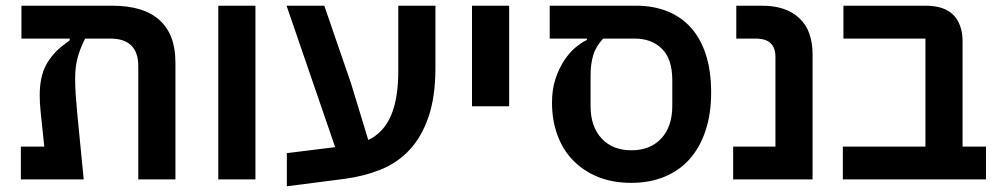

<svg xmlns="http://www.w3.org/2000/svg" viewBox="-20 -628 3497 672"><path d="M53 -115H135L122 -239Q119 -269 119 -294Q119 -359 141 -400Q163 -441 203 -471L224 -487V-493H55V-608H373Q483 -608 538.5 -557.5Q594 -507 594 -410V0H464V-396Q464 -493 366 -493H278L273 -483Q259 -454 251 -423.5Q243 -393 243 -352Q243 -326 245 -296.5Q247 -267 250 -235L273 0H53Z M744 -608H874V0H744Z M984 -92 1153 -113 983 -608H1115L1208 -338L1269 -138Q1323 -164 1348.5 -223.5Q1374 -283 1374 -380V-608H1504V-391Q1504 -290 1480 -219.5Q1456 -149 1413.5 -103.5Q1371 -58 1312.5 -34.5Q1254 -11 1186 -2L984 24Z M1632 -608H1762V-256H1632Z M1904 -608H2207Q2266 -608 2314.5 -589Q2363 -570 2397.5 -532Q2432 -494 2450.5 -437Q2469 -380 2469 -304Q2469 -230 2449.5 -171Q2430 -112 2394 -71.5Q2358 -31 2306 -9.5Q2254 12 2190 12Q2124 12 2072.5 -9Q2021 -30 1985 -67.5Q1949 -105 1930.5 -156.5Q1912 -208 1912 -269Q1912 -316 1924.5 -353Q1937 -390 1955 -417Q1973 -444 1994.5 -462Q2016 -480 2034 -488V-493H1904ZM2190 -102Q2256 -102 2294.5 -143.5Q2333 -185 2333 -257V-348Q2333 -421 2297 -457Q2261 -493 2201 -493H2091Q2065 -465 2056 -434Q2047 -403 2047 -364V-257Q2047 -185 2085.5 -143.5Q2124 -102 2190 -102Z M2546 -115H2694V-430Q2694 -460 2677.5 -476.5Q2661 -493 2623 -493H2557V-608H2648Q2731 -608 2777.5 -564.5Q2824 -521 2824 -438V0H2546Z M2930 -115H3219V-493H2932V-608H3219Q3286 -608 3317.5 -575Q3349 -542 3349 -482V-115H3431V0H2930Z"/></svg>

Font: IBM Plex Sans Hebrew SmBld
Style: Regular
Weight: 600
Designer: Mike Abbink, Paul van der Laan, Pieter van Rosmalen, Yanek Iontef
Foundry: Bold Monday
Version: Version 1.3